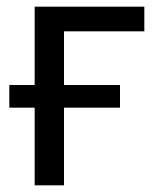

<svg xmlns="http://www.w3.org/2000/svg" viewBox="-20 -556 474 576"><path d="M413 -536V-462H172V-301H340V-233H172V0H84V-233H8V-301H84V-536Z"/></svg>

Font: Noto Sans Ambassadori
Style: Regular
Weight: 400
Designer: Monotype Design Team
Foundry: Monotype Imaging Inc.
Version: Version 2.013